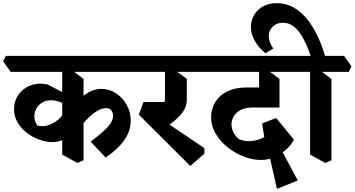

<svg xmlns="http://www.w3.org/2000/svg" viewBox="-67 -993 2246 1216"><path d="M602 5 507 -96Q569 -142 609 -182Q649 -222 649 -261Q649 -279 638.5 -293.5Q628 -308 602 -308Q578 -308 547 -289.5Q516 -271 485 -238.5Q454 -206 425 -163L375 -277Q397 -317 427 -352Q457 -387 494.5 -408.5Q532 -430 576 -430Q626 -430 668 -402Q710 -374 735.5 -328.5Q761 -283 761 -230Q761 -161 718 -102.5Q675 -44 602 5ZM264 -93Q227 -93 185 -107.5Q143 -122 106 -149.5Q69 -177 45.5 -215.5Q22 -254 22 -302Q22 -340 38 -372.5Q54 -405 82.5 -427.5Q111 -450 150 -459Q189 -468 234 -458L399 -373L386 -307Q351 -330 319.5 -344Q288 -358 256 -358Q222 -358 197.5 -342Q173 -326 161 -301Q149 -276 151 -248.5Q153 -221 170 -198Q200 -189 235 -199Q270 -209 301 -235Q332 -261 350 -299L406 -172Q379 -137 345 -115Q311 -93 264 -93ZM423 39 327 -14V-581L373 -560L462 -493V22ZM0 -538 -47 -605 -30 -639H785L833 -573L816 -538Z M1138 58 812 -267 842 -347H987L950 -242L1227 -55L1228 -20ZM963 -171 878 -270Q905 -281 927.5 -294Q950 -307 964 -325.5Q978 -344 978 -370V-577L1031 -556L1116 -494V-362Q1116 -322 1095.5 -290.5Q1075 -259 1040.5 -230.5Q1006 -202 963 -171ZM785 -538 738 -605 755 -639H1234L1281 -573L1264 -538Z M1584 20Q1534 20 1479.5 -0.5Q1425 -21 1377.5 -58Q1330 -95 1300 -144.5Q1270 -194 1270 -251Q1270 -285 1282.5 -318Q1295 -351 1322 -378.5Q1349 -406 1392 -422.5Q1435 -439 1497 -439H1621L1703 -312H1532Q1486 -312 1456.5 -296Q1427 -280 1413 -255.5Q1399 -231 1399 -204Q1399 -182 1410.5 -156.5Q1422 -131 1446 -112Q1487 -95 1529 -100Q1571 -105 1606.5 -124.5Q1642 -144 1663 -171L1711 -14Q1680 3 1647.5 11.5Q1615 20 1584 20ZM1687 203 1624 -76 1676 -117 1819 150ZM1626 -2 1593 -211 1682 -246 1794 -109Q1781 -80 1753.5 -53.5Q1726 -27 1697 -12ZM1703 -313 1574 -354V-581L1614 -560L1703 -493ZM1234 -538 1187 -605 1204 -639H1822L1869 -573L1852 -538Z M1905 -626Q1891 -669 1873.5 -709Q1856 -749 1834.5 -780.5Q1813 -812 1786 -830.5Q1759 -849 1725 -849Q1685 -849 1660 -824Q1635 -799 1635 -765Q1635 -727 1664 -685L1614 -656Q1572 -690 1547 -733.5Q1522 -777 1522 -822Q1522 -862 1541.5 -896.5Q1561 -931 1598 -952Q1635 -973 1687 -973Q1745 -973 1793 -945.5Q1841 -918 1879 -870.5Q1917 -823 1945.5 -762Q1974 -701 1993 -633ZM1993 39 1897 -14V-581L1943 -560L2032 -493V22ZM1822 -538 1775 -605 1792 -639H2112L2159 -573L2142 -538Z"/></svg>

Font: Eczar SemiBold
Style: Regular
Weight: 600
Designer: Vaibhav Singh
Foundry: Rosetta Type Foundry
Version: Version 2.000